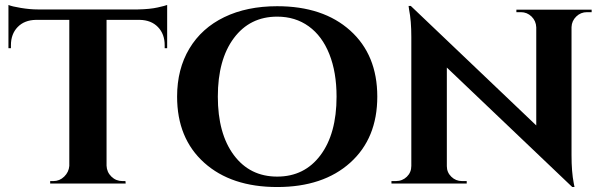

<svg xmlns="http://www.w3.org/2000/svg" viewBox="-20 -739 2431 773"><path d="M409 -659V-72Q410 -46 428.5 -28Q447 -10 473 -10H485L486 0H182V-10H195Q220 -10 238.5 -28Q257 -46 259 -71V-659H124Q78 -658 51 -630Q24 -602 24 -557V-545H14V-719Q28 -713 64.5 -707Q101 -701 132 -701H535Q584 -702 615 -709Q646 -716 653 -719V-545H643V-557Q643 -602 616 -630Q589 -658 543 -659Z M1096 -714Q1281 -714 1390 -616Q1499 -518 1499 -350Q1499 -182 1390 -84Q1281 14 1096 14Q911 14 802 -84Q693 -182 693 -350Q693 -461 742.5 -543.5Q792 -626 883 -670Q974 -714 1096 -714ZM1335 -350Q1335 -448 1306 -521Q1277 -594 1223 -633Q1169 -672 1096 -672Q986 -672 921.5 -585.5Q857 -499 857 -350Q857 -201 921.5 -114.5Q986 -28 1096 -28Q1206 -28 1270.5 -114.5Q1335 -201 1335 -350Z M2343 -690Q2318 -690 2300 -672.5Q2282 -655 2281 -630V-114Q2281 -47 2290 -1L2293 14H2284L1779 -467V-70Q1779 -45 1797 -27.5Q1815 -10 1840 -10H1859V0H1556V-10H1574Q1600 -10 1618 -27.5Q1636 -45 1636 -71V-590Q1636 -656 1627 -700L1625 -715H1634L2139 -234V-629Q2138 -655 2120 -672.5Q2102 -690 2077 -690H2059V-700H2362V-690Z"/></svg>

Font: Cinzel Decorative
Style: Bold
Weight: 700
Version: Version 1.002;PS 001.002;hotconv 1.0.56;makeotf.lib2.0.21325